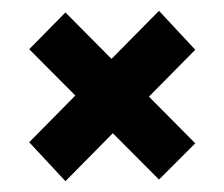

<svg xmlns="http://www.w3.org/2000/svg" viewBox="-20 -491 415 355"><path d="M101 -156 34 -228 274 -471 341 -399ZM274 -159 34 -400 101 -468 341 -226Z"/></svg>

Font: Bricolage Grotesque 24pt Condensed
Style: Bold
Weight: 700
Width: 3
Designer: Mathieu Triay
Foundry: Atelier Triay
Version: Version 1.001;gftools[0.9.33.dev8+g029e19f]